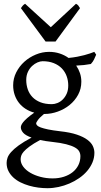

<svg xmlns="http://www.w3.org/2000/svg" viewBox="-20 -740 528 1004"><path d="M336.9 -293Q336.9 -318.8 328.4 -342Q319.8 -365.2 303 -382.6Q286.1 -399.9 261 -409.9Q235.8 -419.9 203.1 -419.9Q190.9 -419.9 176 -413.6Q161.1 -407.2 147.9 -395Q134.8 -382.8 126 -364.3Q117.2 -345.7 117.2 -321.8Q117.2 -295.9 125.2 -272.7Q133.3 -249.5 149.7 -232.4Q166 -215.3 191.2 -205.3Q216.3 -195.3 251 -195.3Q265.1 -195.3 280.5 -201.4Q295.9 -207.5 308.3 -220Q320.8 -232.4 328.9 -250.5Q336.9 -268.6 336.9 -293ZM252.9 2Q234.4 0 218.8 -2.4Q203.1 -4.9 189.5 -7.8Q154.3 11.2 134 26.4Q113.8 41.5 103.5 53.5Q93.3 65.4 90.6 75.2Q87.9 85 87.9 92.8Q87.9 113.3 101.6 131.6Q115.2 149.9 138.2 163.3Q161.1 176.8 191.4 184.8Q221.7 192.9 254.9 192.9Q287.6 192.9 314.5 184.1Q341.3 175.3 360.4 159.9Q379.4 144.5 389.9 123.3Q400.4 102.1 400.4 76.7Q400.4 63 394 51.5Q387.7 40 371.1 30.8Q354.5 21.5 325.9 14.2Q297.4 6.8 252.9 2ZM405.3 -313Q405.3 -275.4 388.4 -244.4Q371.6 -213.4 344.2 -191.2Q316.9 -168.9 282.2 -156.5Q247.6 -144 211.9 -144H210Q186.5 -124.5 177.7 -111.6Q168.9 -98.6 168.9 -95.7Q168.9 -89.8 174.1 -84.2Q179.2 -78.6 193.1 -73.5Q207 -68.4 231.4 -63.2Q255.9 -58.1 293.9 -53.7Q347.2 -47.9 381.8 -36.1Q416.5 -24.4 437 -9Q457.5 6.3 465.6 23.9Q473.6 41.5 473.6 58.6Q473.6 85.4 463.4 109.6Q453.1 133.8 435.5 154.3Q418 174.8 394 191.4Q370.1 208 342.8 219.7Q315.4 231.4 286.1 237.8Q256.8 244.1 228 244.1Q205.1 244.1 180.7 241Q156.2 237.8 132.3 231Q108.4 224.1 87.2 213.6Q65.9 203.1 49.8 188.2Q33.7 173.3 24.2 154.5Q14.6 135.7 14.6 111.8Q14.6 99.1 19.3 85.2Q23.9 71.3 38.1 55.2Q52.2 39.1 77.6 20.5Q103 2 145 -20.5Q113.3 -31.7 101.1 -45.9Q88.9 -60.1 88.9 -74.7Q88.9 -78.6 91.3 -85.2Q93.8 -91.8 101.3 -101.3Q108.9 -110.8 122.8 -123Q136.7 -135.3 159.2 -150.9Q134.3 -157.7 114 -170.7Q93.8 -183.6 79.3 -201.9Q64.9 -220.2 56.9 -243.4Q48.8 -266.6 48.8 -293.9Q48.8 -329.6 64.9 -361.6Q81.1 -393.6 107.4 -417.2Q133.8 -440.9 167.5 -454.8Q201.2 -468.8 236.8 -468.8Q266.1 -468.8 291.7 -460.4Q317.4 -452.1 338.4 -437Q363.8 -439.5 384.3 -443.4Q404.8 -447.3 421.1 -451.7Q437.5 -456.1 450.2 -460.4Q462.9 -464.8 473.1 -468.8L482.9 -454.1Q477.1 -440.4 471.7 -429Q466.3 -417.5 455.1 -405.3Q436.5 -401.9 418.7 -399.9Q400.9 -397.9 378.4 -397Q391.1 -378.4 398.2 -357.4Q405.3 -336.4 405.3 -313ZM270.5 -522.9H218.3L89.4 -697.3Q92.8 -702.1 95.2 -705.6Q97.7 -709 99.9 -711.4Q102.1 -713.9 104.7 -715.8Q107.4 -717.8 111.3 -720.2L245.6 -597.7L377.4 -720.2Q385.7 -715.8 389.2 -711.4Q392.6 -707 398.4 -697.3Z"/></svg>

Font: Gentium Plus
Style: Regular
Weight: 400
Designer: J. Victor Gaultney, Annie Olsen, Iska Routamaa
Foundry: SIL International
Version: Version 1.510